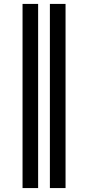

<svg xmlns="http://www.w3.org/2000/svg" viewBox="-20 -749 440 981"><path d="M234.9 -729H314.9V211.9H234.9ZM95.2 -729H174.8V211.9H95.2Z"/></svg>

Font: Miedinger*
Style: Bold
Weight: 700
Version: Version 001.000